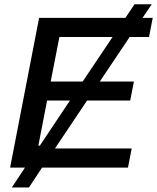

<svg xmlns="http://www.w3.org/2000/svg" viewBox="-20 -770 722 882"><path d="M173.3 0 112.8 91.3H34.2L94.7 0H26.4L159.7 -688H556.2L598.1 -750.5H677.2L634.8 -688H681.6L664.6 -600.1H575.7L438.5 -395.5H595.2L578.1 -308.1H379.9L232.4 -87.9H585L567.9 0ZM212.9 -395.5H359.9L497.1 -600.1H252.9ZM156.2 -101.1H163.1L301.3 -308.1H196.3Z"/></svg>

Font: Arimo Medium
Style: Italic
Weight: 500
Italic angle: -12°
Designer: Steve Matteson
Foundry: Monotype Imaging Inc.
Version: Version 1.33